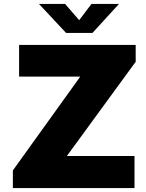

<svg xmlns="http://www.w3.org/2000/svg" viewBox="-20 -950 740 970"><path d="M45 0V-89L385.5 -563H76.5V-723H665.5V-638L318 -162H659.5V0ZM314 -783.5 177 -930H309L380 -848L442 -930H581L447 -783.5Z"/></svg>

Font: Public Sans Thin Black
Style: Regular
Weight: 900
Version: Version 2.001